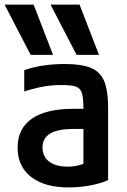

<svg xmlns="http://www.w3.org/2000/svg" viewBox="-36 -810 556 840"><path d="M98 -570 -16 -790H111L196 -570ZM299 -570 185 -790H312L397 -570ZM264 10Q159 10 100 -36Q41 -82 41 -164Q41 -247 103 -290.5Q165 -334 285 -334H382V-246H286Q218 -246 184 -226Q150 -206 150 -165Q150 -125 179 -103Q208 -81 260 -81Q288 -81 313 -88Q338 -95 358 -109L329 -49V-337Q329 -380 322.5 -402Q316 -424 296 -431Q276 -438 236 -438Q209 -438 184 -435.5Q159 -433 132 -427Q105 -421 70 -410V-503Q106 -516 151.5 -523Q197 -530 248 -530Q320 -530 361.5 -513Q403 -496 420 -454.5Q437 -413 437 -340V-22Q404 -7 357 1.5Q310 10 264 10Z"/></svg>

Font: M PLUS Code Latin Medium
Style: Regular
Weight: 500
Designer: Coji Morishita
Foundry: UNDERFOREST DESIGN
Version: Version 1.002; ttfautohint (v1.8.3)